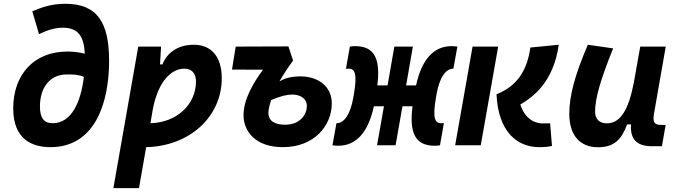

<svg xmlns="http://www.w3.org/2000/svg" viewBox="-20 -762 3556 1007"><path d="M244.6 9.8C481.9 9.8 552.2 -229 552.2 -442.4C552.2 -644.5 490.2 -742.2 322.3 -742.2C250 -742.2 199.7 -724.1 149.4 -702.6L184.6 -583C224.6 -602.5 265.6 -616.7 309.6 -616.7C392.6 -616.7 420.4 -567.9 424.8 -480.5C396 -487.8 364.7 -491.7 333 -491.7C158.2 -491.7 49.8 -370.6 49.3 -194.8C48.8 -27.8 152.3 9.8 244.6 9.8ZM419.9 -358.9C404.8 -229.5 356 -115.7 256.3 -115.7C210 -115.7 189.5 -144.5 189.5 -203.1C189.5 -299.3 238.3 -371.6 331.1 -371.6C332 -371.6 333 -371.6 334 -371.6C360.8 -371.6 390.1 -371.6 419.9 -358.9Z M709 224.6 746.6 9.8C973.6 4.9 1143.1 -148.9 1143.1 -351.6C1143.1 -463.9 1089.4 -527.3 996.1 -527.3C918.5 -527.3 857.9 -490.2 832 -424.3H819.3L824.7 -517.6H705.1L574.7 224.6ZM769 -115.7 781.7 -189.9C810.1 -338.4 880.9 -401.9 946.3 -401.9C985.4 -401.9 1007.8 -377.9 1007.8 -335C1007.8 -212.4 905.8 -119.1 769 -115.7Z M1463.4 9.8C1630.9 9.8 1720.2 -106 1720.2 -219.2C1720.2 -310.1 1647.5 -361.3 1556.2 -361.3C1500.5 -361.3 1470.2 -349.1 1445.8 -335.4C1466.3 -371.6 1490.2 -407.7 1517.1 -444.3L1492.7 -518.6L1216.3 -517.6L1196.8 -397L1359.4 -396.5C1305.2 -322.8 1257.3 -238.8 1257.3 -157.7C1257.3 -71.8 1321.3 9.8 1463.4 9.8ZM1402.3 -237.3C1451.7 -258.3 1485.8 -266.1 1512.2 -266.1C1550.8 -266.1 1589.4 -248.5 1589.4 -205.6C1589.4 -163.6 1556.6 -107.9 1475.1 -107.9C1421.4 -107.9 1387.7 -127.4 1387.7 -170.4C1387.7 -187.5 1393.1 -210 1402.3 -237.3Z M1754.4 2.4C1846.7 2.4 1911.1 -65.9 1940.9 -204.6H1993.7L1957.5 0H2054.7L2090.8 -204.6H2143.6C2126.5 -69.8 2154.3 2.4 2259.3 2.4C2268.1 2.4 2277.3 2 2287.6 0L2308.1 -116.7C2304.2 -116.2 2299.3 -115.7 2294.9 -115.7C2262.7 -115.7 2247.1 -136.7 2266.6 -251L2269 -265.1C2285.2 -358.4 2318.8 -401.9 2357.9 -401.9L2378.9 -517.6C2368.2 -519 2357.9 -520 2348.1 -520C2255.9 -520 2191.9 -451.7 2162.1 -314H2109.9L2145.5 -517.6H2048.3L2012.7 -314H1959C1975.6 -448.2 1947.8 -520 1843.3 -520C1834.5 -520 1825.2 -519.5 1814.9 -517.6L1794.4 -400.9C1798.3 -401.4 1803.2 -401.9 1807.6 -401.9C1839.8 -401.9 1855.5 -380.9 1835.9 -266.6L1833.5 -252.4C1817.4 -159.2 1783.7 -115.7 1744.6 -115.7L1723.6 0C1734.4 1.5 1744.6 2.4 1754.4 2.4Z M2808.6 9.8C2837.9 9.8 2855.5 7.8 2875 3.4L2865.2 -115.2C2856.4 -115.7 2851.6 -115.2 2845.2 -115.2C2840.3 -114.7 2834.5 -114.7 2825.7 -114.7C2793.5 -114.7 2735.8 -130.4 2709 -213.9C2779.3 -255.4 2882.8 -333 2910.6 -527.3L2761.7 -512.7C2744.6 -393.6 2693.8 -311 2584 -267.6C2593.3 -68.4 2693.8 9.8 2808.6 9.8ZM2367.2 0H2501.5L2592.8 -517.6H2458.5Z M3116.7 10.3C3205.1 10.3 3241.2 -34.7 3269 -109.4H3289.6C3283.7 -32.7 3319.8 4.9 3398.4 4.9H3451.7L3471.2 -106.9H3447.8C3411.6 -106.9 3402.3 -120.6 3410.2 -166.5L3471.7 -517.6H3337.9L3303.7 -325.2V-325.7C3277.3 -189.5 3235.4 -115.2 3163.1 -115.2C3123.5 -115.2 3101.1 -137.7 3101.1 -176.8C3101.1 -246.1 3129.9 -345.2 3195.8 -508.3L3063 -527.3C2994.6 -367.7 2965.8 -259.3 2965.8 -164.6C2965.8 -53.7 3020.5 10.3 3116.7 10.3Z"/></svg>

Font: Cascadia Mono NF
Style: Bold Italic
Weight: 700
Italic angle: -10°
Monospace: yes
Designer: Aaron Bell
Foundry: Saja Typeworks
Version: Version 2404.023